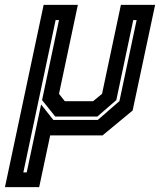

<svg xmlns="http://www.w3.org/2000/svg" viewBox="-68 -560 661 794"><path d="M-47.5 214 112.5 -540H254L176 -172L200 -141.5H317L354 -172L432 -540H573.5L480.5 -103L356 0H139.5L94 214ZM28.5 153H42.5L102 -128L152.5 -64H336.5L426 -142L497 -477H483L413 -146L334.5 -78H160.5L106 -146L176 -477H162Z"/></svg>

Font: Tourney Thin
Style: Bold Italic
Weight: 700
Italic angle: -12°
Version: Version 1.015